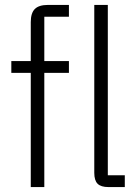

<svg xmlns="http://www.w3.org/2000/svg" viewBox="-20 -760 559 780"><path d="M105 -464H26V-512H105V-670Q105 -707 121.5 -723.5Q138 -740 175 -740H260V-692H160V-512H260V-464H160V0H105ZM421 0Q390 0 376.5 -13.5Q363 -27 363 -58V-740H418V-48H487V0Z"/></svg>

Font: IBM Plex Sans Cond Light
Style: Regular
Weight: 300
Width: 3
Designer: Mike Abbink, Paul van der Laan, Pieter van Rosmalen
Foundry: Bold Monday
Version: Version 1.3